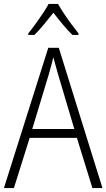

<svg xmlns="http://www.w3.org/2000/svg" viewBox="-20 -959 543 979"><path d="M451.2 0 372.1 -255.9H131.3L50.8 0H0L226.1 -715.3H279.8L502.4 0ZM358.9 -301.3 277.8 -574.2Q273.9 -587.9 269.5 -603.5Q265.1 -619.1 260.7 -635.3Q256.3 -651.4 252 -667Q248.5 -650.9 244.1 -635.5Q239.7 -620.1 235.6 -604.5Q231.4 -588.9 227.1 -574.2L144.5 -301.3ZM275.9 -939Q288.1 -917 307.1 -888.4Q326.2 -859.9 346.2 -833Q366.2 -806.2 380.4 -788.6V-780.8H349.1Q325.2 -804.2 299.6 -835Q273.9 -865.7 252.4 -894Q230.5 -866.7 204.6 -835.2Q178.7 -803.7 155.3 -780.8H124V-788.6Q140.1 -808.1 159.9 -835.2Q179.7 -862.3 198.2 -890.1Q216.8 -918 228 -939Z"/></svg>

Font: Open Sans SemiCondensed Light
Style: Regular
Weight: 300
Width: 4
Designer: Monotype Design Team
Foundry: Monotype Imaging Inc.
Version: Version 3.000